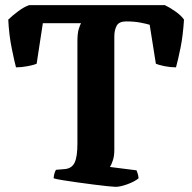

<svg xmlns="http://www.w3.org/2000/svg" viewBox="-20 -724 745 744"><path d="M428 0Q421 0 397 -2.5Q373 -5 341.5 -9Q310 -13 278 -17.5Q246 -22 221.5 -26Q197 -30 188 -33Q188 -42 191 -52Q194 -62 197 -66L233 -69Q259 -72 269.5 -94.5Q280 -117 280 -168V-562Q280 -595 285 -611Q290 -627 294 -634H146L122 -477Q110 -472 86.5 -467.5Q63 -463 42 -463Q36 -485 25.5 -536.5Q15 -588 12 -648Q26 -662 50 -680Q74 -698 93 -704H619Q638 -695 660 -679.5Q682 -664 693 -648Q689 -585 679.5 -538.5Q670 -492 662 -463Q641 -463 618 -467.5Q595 -472 584 -477L560 -628Q547 -632 523.5 -636.5Q500 -641 469 -641Q441 -641 432 -624Q423 -607 423 -583V-143Q423 -119 417 -101.5Q411 -84 406 -77L509 -64Q510 -61 513 -53Q516 -45 517 -33Q501 -20 473.5 -10Q446 0 428 0Z"/></svg>

Font: Texturina
Style: Bold
Weight: 700
Designer: Guillermo Torres Carreño
Foundry: Omnibus-Type
Version: Version 1.002; ttfautohint (v1.8.3)